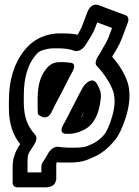

<svg xmlns="http://www.w3.org/2000/svg" viewBox="-20 -650 593 822"><path d="M185.3 8C181.2 16.3 175.4 26 167.8 37.2C161.4 44.7 157.1 55.6 157.1 63.3V88.1H97.9V39.7C97.9 13.5 100.9 8 113.8 -11.5C122.6 -23.5 127.5 -31.8 132.4 -42.6C134.7 -47.6 135.9 -52.9 135.9 -57.3V-58.3C135.9 -66.7 131.5 -72.3 127.7 -76.4C98.9 -108.9 81.9 -148.4 81.9 -211.3L81.9 -243.3C81.9 -319.9 101.4 -374.5 128 -408.1C143.2 -427.4 148.4 -431.9 177.6 -439.2C188 -441.9 197.1 -443.1 206.7 -443.1L228.7 -443.1C255.3 -443.1 280.1 -439.9 298.4 -432.6C311.5 -427.4 332 -436.4 343.6 -453.7L354 -469.3C366.5 -489.3 379.8 -510.9 387.5 -531.2L396.1 -554L459.7 -530.2L443.5 -486.8C437.1 -470.2 422.4 -449.2 408.3 -422C404.5 -415.9 378.8 -383.1 394.5 -367.5C421 -340.9 454.6 -292.5 466 -254.4C477.9 -208.6 465 -164.5 452.2 -126C444.7 -106 435.8 -87 428.4 -76.1C414.5 -59.5 397.2 -45 379.9 -36.1L362.6 -28.4C346.8 -21.1 333.9 -17.9 301.3 -17.9H268.2C258.2 -18.6 251.3 -19.1 243 -19.7L229.8 -21.6C211.8 -24.2 193.1 -7.3 185.3 8ZM34.1 64.3V132.3C34.1 143 41.6 151.9 53.7 151.9H176.7C226.5 151.9 220.9 107.7 220.9 107.7V49.9C221 49.7 223 46.6 224.3 44.6C228.8 44.9 236.8 45.9 242.7 45.9L276.7 45.9C312.7 45.9 338.4 41.7 367.4 28.4L385.1 20.6C420 5.1 450.5 -23.6 472.4 -50.5C491.3 -73.5 502.6 -103.5 511.5 -127.3C526.7 -168 544.1 -231.2 528 -291.6C515.4 -334.7 487.3 -376.3 460 -407.3C472 -427 489 -452 502.5 -487.2L527.6 -554.4C532.3 -567.1 529.2 -580.4 518.2 -584.5L403.2 -627.5C368.6 -640.5 354.5 -599.5 353.5 -596.8L329.3 -532.9C324.9 -524.2 318.3 -511.5 312.6 -501.4C294.9 -505.1 273.7 -506.9 253.3 -506.9L231.3 -506.9C216.9 -506.9 201.3 -504.8 186.4 -500.8C145.5 -490.6 111.7 -468.8 84 -433.8C38.2 -375.8 18.1 -302.8 18.1 -218.7V-186.7C18.1 -118.4 36.4 -70.3 66.5 -32.8C45.4 -3.4 34.1 28.6 34.1 64.3ZM264.7 -77.1 276.7 -77.1C301.1 -77.1 321.9 -86.4 329.2 -89.6C398.8 -115.8 407.8 -200 411.5 -228.5C412.5 -234.5 412.1 -242.6 411.8 -244.3C411.1 -260.7 405.8 -269.9 402.2 -277C394.6 -297.4 378.2 -322.5 345.3 -289.7C341 -285.3 336.8 -279.9 334.3 -275C329 -264.2 319.5 -249.5 311.2 -231.6L295.7 -201.7C279.2 -170.5 266.4 -142.9 250.6 -115.3C245.8 -106.9 231.6 -77.1 264.7 -77.1ZM327.5 -147.8C331.7 -156 335.7 -164 339.9 -172.2C336.4 -161.2 331.4 -151.5 329 -148.4C328.7 -148.3 328.2 -148.1 327.5 -147.8ZM276.3 -381.9C273.4 -381.9 264.8 -383.9 252.3 -383.9L231.3 -383.9C216.2 -383.9 198.2 -376.6 188.3 -366.7C144.6 -323 141.1 -266.9 141.1 -218.7V-186.7C141.1 -178 141.5 -169.5 142.2 -161.4C142.2 -161.4 179.8 -122.8 202.6 -173.9C213.3 -198.1 226.3 -219.4 240.6 -247.8L256.4 -278.5C267.3 -299.7 278.6 -323 290.4 -343.7C295.2 -352.1 309.4 -381.9 276.3 -381.9ZM216.9 -319.7C216.2 -318.3 215 -314.8 212.9 -310.6C213.9 -313.9 215.7 -317 216.9 -319.7Z"/></svg>

Font: Tape
Style: Regular
Weight: 500
Foundry: Cannot Into Space Fonts
Version: Version 0.97